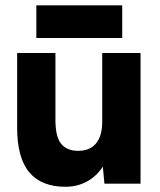

<svg xmlns="http://www.w3.org/2000/svg" viewBox="-20 -703 611 735"><path d="M371.3 -92V-500H518V0H379.7ZM274.5 -125.6Q321.7 -124.2 346.5 -152.8Q371.3 -181.5 371.3 -236.5H417Q417 -158.7 393.6 -102.7Q370.3 -46.8 327.9 -17.4Q285.6 12 230.3 12Q138.3 12 91.8 -43.8Q45.3 -99.6 45.6 -215.9V-244H192.2Q192.2 -181 213 -154Q233.8 -127.1 274.5 -125.6ZM45.6 -500H192.2V-244H45.6ZM119.1 -682.5H447.9V-557.6H119.1Z"/></svg>

Font: Oak Sans Light
Style: Regular
Weight: 400
Designer: Erik Kennedy, Walven
Foundry: Erik Kennedy, Walven
Version: Version 1.100;Glyphs 3.1.2 (3151)